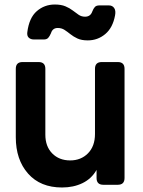

<svg xmlns="http://www.w3.org/2000/svg" viewBox="-20 -819 633 851"><path d="M255 12Q159 12 104.5 -49.5Q50 -111 50 -211V-514Q50 -544 80 -544H151Q181 -544 181 -514V-222Q181 -170 211.5 -139Q242 -108 291 -108Q339 -108 370 -139.5Q401 -171 401 -225V-514Q401 -544 431 -544H502Q532 -544 532 -514V-30Q532 0 502 0H438Q408 0 408 -30V-66Q386 -27 346 -7.5Q306 12 255 12ZM369 -640Q341 -640 323 -648.5Q305 -657 292 -667.5Q279 -678 266 -686.5Q253 -695 236 -695Q213 -695 206 -672Q200 -658 193.5 -651Q187 -644 174 -644H131Q116 -644 107.5 -652Q99 -660 101 -676Q109 -740 143 -769.5Q177 -799 223 -799Q251 -799 270 -791Q289 -783 302.5 -772.5Q316 -762 328.5 -753.5Q341 -745 357 -745Q381 -745 389 -768Q394 -781 400.5 -788Q407 -795 420 -795H463Q478 -795 486 -783.5Q494 -772 490 -751Q480 -696 446.5 -668Q413 -640 369 -640Z"/></svg>

Font: Pitagon Sans Text
Style: Bold
Weight: 700
Designer: Travis Tran
Foundry: Pitagon
Version: Version 1.001; ttfautohint (v1.8.4.7-5d5b);gftools[0.9.26]